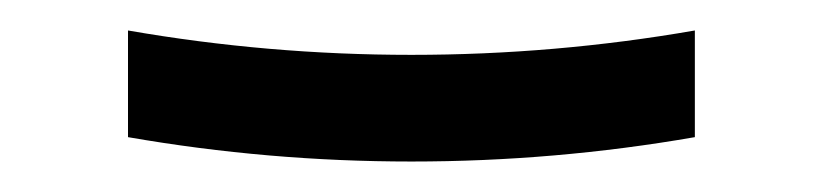

<svg xmlns="http://www.w3.org/2000/svg" viewBox="-20 -395 540 126"><path d="M250 -289Q203 -289 156.5 -293Q110 -297 64 -305V-375Q110 -367 156.5 -363Q203 -359 250 -359Q297 -359 343.5 -363Q390 -367 436 -375V-305Q390 -297 343.5 -293Q297 -289 250 -289Z"/></svg>

Font: Iosevka Term Curly
Style: Regular
Weight: 400
Designer: Belleve Invis
Foundry: Belleve Invis
Version: Version 32.3.0